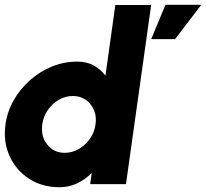

<svg xmlns="http://www.w3.org/2000/svg" viewBox="-28 -771 863 804"><path d="M455 -750H605L499.5 0H349.5L356 -46Q329.5 -20 295.5 -3.5Q261.5 13 221 13Q148.5 13 93.8 -22.5Q39 -58 12 -117.8Q-15 -177.5 -5 -250Q2.5 -304.5 29.8 -352Q57 -399.5 98.2 -435.8Q139.5 -472 190 -492.5Q240.5 -513 295 -513Q335.5 -513 364.8 -496.8Q394 -480.5 413.5 -454ZM243 -131Q274 -131 301.8 -147Q329.5 -163 348.5 -190Q367.5 -217 372 -250Q379 -299.5 351 -334.2Q323 -369 276.5 -369Q245.5 -369 218 -353Q190.5 -337 172 -310Q153.5 -283 149 -250Q142 -200.5 169.8 -165.8Q197.5 -131 243 -131ZM605 -607 665 -751H815L705 -607Z"/></svg>

Font: Urbanist Black
Style: Italic
Weight: 900
Italic angle: -8°
Designer: Corey Hu
Foundry: Corey Hu
Version: Version 1.330; ttfautohint (v1.8.4.7-5d5b)